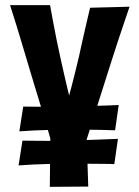

<svg xmlns="http://www.w3.org/2000/svg" viewBox="-20 -724 540 744"><path d="M173 0 175 -187Q165 -224 152 -266.5Q139 -309 125 -355.5Q111 -402 97 -448Q83 -496 69 -542Q55 -588 42.5 -629.5Q30 -671 19 -704H174Q179 -676 185.5 -641Q192 -606 199.5 -569Q207 -532 215 -496Q222 -464 228.5 -436Q235 -408 240 -386.5Q245 -365 248 -354Q253 -372 259 -395.5Q265 -419 272 -447Q279 -475 286 -505Q291 -529 296.5 -553Q302 -577 307.5 -601.5Q313 -626 318.5 -649Q324 -672 329 -694L482 -698Q474 -673 462 -639Q450 -605 437 -564.5Q424 -524 410 -481Q393 -427 375.5 -372.5Q358 -318 343 -269.5Q328 -221 316 -184L322 -1ZM52 -83 67 -179Q88 -179 119 -178.5Q150 -178 184.5 -178Q219 -178 250 -179Q283 -180 318.5 -181.5Q354 -183 385.5 -184Q417 -185 437 -186L423 -88Q407 -89 379.5 -89Q352 -89 319 -89.5Q286 -90 251 -90Q217 -90 179.5 -89Q142 -88 108.5 -86.5Q75 -85 52 -83ZM55 -215 70 -311Q91 -311 122 -310.5Q153 -310 187.5 -310.5Q222 -311 253 -311Q286 -312 321.5 -313Q357 -314 388.5 -315Q420 -316 440 -317L426 -219Q410 -220 382.5 -220.5Q355 -221 322 -221.5Q289 -222 254 -222Q220 -222 182.5 -221Q145 -220 111.5 -218.5Q78 -217 55 -215Z"/></svg>

Font: Truculenta Black
Style: Regular
Weight: 900
Version: Version 1.002